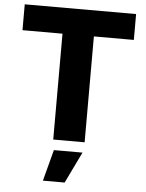

<svg xmlns="http://www.w3.org/2000/svg" viewBox="-62 -776 801 1056"><g transform="rotate(5 338.5 -248.5)"><path d="M31.2 -584.5H252.1V0H425.4V-584.5H646V-727.3H31.2ZM215.2 230.1H335.2L418.7 57.5H260.7Z"/></g></svg>

Font: TID UI Extra Bold
Style: Regular
Weight: 800
Designer: The TID Project Authors
Foundry: Bakken & Bæck
Version: Version 1.001;hotconv 1.0.109;makeotfexe 2.5.65596